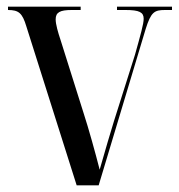

<svg xmlns="http://www.w3.org/2000/svg" viewBox="-20 -556 538 576"><path d="M59 -477 210 0H276L417 -469C433 -520 443 -526 475 -526H496V-536H331V-526H357C398 -526 411 -519 411 -500C411 -484 402 -453 385 -392L322 -193C307 -144 300 -120 279 -47C266 -98 246 -170 231 -216L162 -435C154 -459 147 -483 147 -498C147 -519 160 -526 195 -526H222V-536H4V-526C36 -526 47 -517 59 -477Z"/></svg>

Font: Noto Serif Display Condensed
Style: Regular
Weight: 400
Width: 3
Designer: Monotype Design Team
Foundry: Monotype Imaging Inc.
Version: Version 2.009